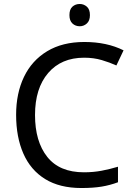

<svg xmlns="http://www.w3.org/2000/svg" viewBox="-20 -935 672 965"><path d="M403 -645Q288 -645 222 -568Q156 -491 156 -357Q156 -224 217.5 -146.5Q279 -69 402 -69Q449 -69 491 -77Q533 -85 573 -97V-19Q533 -4 490.5 3Q448 10 389 10Q280 10 207 -35Q134 -80 97.5 -163Q61 -246 61 -358Q61 -466 100.5 -548.5Q140 -631 217 -677.5Q294 -724 404 -724Q517 -724 601 -682L565 -606Q532 -621 491.5 -633Q451 -645 403 -645ZM381 -915Q401 -915 416.5 -901.5Q432 -888 432 -859Q432 -831 416.5 -817Q401 -803 381 -803Q359 -803 344 -817Q329 -831 329 -859Q329 -888 344 -901.5Q359 -915 381 -915Z"/></svg>

Font: Noto Sans Mandaic
Style: Regular
Weight: 400
Designer: Monotype Design Team
Foundry: Monotype Imaging Inc.
Version: Version 2.002; ttfautohint (v1.8.4.7-5d5b)